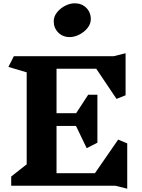

<svg xmlns="http://www.w3.org/2000/svg" viewBox="-20 -1127 860 1165"><path d="M680 0H48V-56L142 -130V-688L31 -721L64 -786H670L742 -804V-549L687 -527L564 -710H323V-440H442L515 -552H571V-261L506 -228L441 -363H323V-76H556L697 -280L752 -257V18ZM531 -1011Q531 -982 511 -957Q491 -932 461 -917Q431 -902 403 -902Q361 -902 333.5 -929.5Q306 -957 306 -998Q306 -1027 326 -1052Q346 -1077 375.5 -1092Q405 -1107 433 -1107Q476 -1107 503.5 -1079.5Q531 -1052 531 -1011Z"/></svg>

Font: InknutAntiqua
Style: Bold
Weight: 700
Designer: Claus Eggers Srensen
Foundry: Claus Eggers Srensen
Version: Version 1.000; ttfautohint (v1.2) -l 7 -r 28 -G 50 -x 13 -D 